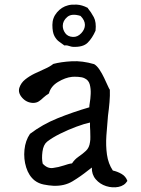

<svg xmlns="http://www.w3.org/2000/svg" viewBox="-20 -805 609 832"><path d="M532 -21Q519 0 493 5Q467 10 440 1.5Q413 -7 395 -28Q377 -49 378 -79Q374 -76 369.5 -72.5Q365 -69 361 -66Q330 -41 294.5 -19.5Q259 2 211 0Q191 -1 169 -5.5Q147 -10 130 -23Q105 -43 93.5 -79.5Q82 -116 86 -156Q90 -196 110 -225Q164 -266 229.5 -292.5Q295 -319 367 -340Q367 -344 367.5 -348.5Q368 -353 369 -359Q372 -376 373 -398Q374 -420 369 -439Q364 -458 346 -466Q336 -471 318.5 -472Q301 -473 292 -472Q263 -469 231.5 -450Q200 -431 192 -400Q185 -396 179.5 -391.5Q174 -387 168 -382Q159 -373 148.5 -366Q138 -359 123 -359Q95 -360 76 -381.5Q57 -403 64 -425Q71 -446 89 -460.5Q107 -475 129.5 -486Q152 -497 174 -506.5Q196 -516 211 -528Q245 -537 291 -539.5Q337 -542 388 -527Q400 -520 411 -503.5Q422 -487 431 -468Q440 -449 446.5 -434.5Q453 -420 456 -416Q457 -391 454.5 -362Q452 -333 448 -304Q444 -261 441 -217.5Q438 -174 443.5 -135Q449 -96 469 -66Q488 -62 506.5 -51.5Q525 -41 532 -21ZM370 -189Q372 -200 371.5 -212.5Q371 -225 371 -238Q370 -247 370 -256Q370 -265 370 -274Q346 -269 311 -256Q276 -243 241.5 -226Q207 -209 184 -191Q168 -178 164 -148Q160 -118 165 -96Q185 -74 209 -77Q233 -80 257 -88Q266 -91 274.5 -93.5Q283 -96 292 -97Q304 -115 321 -126.5Q338 -138 352.5 -151.5Q367 -165 370 -189ZM394 -672Q380 -640 360 -620Q340 -600 296 -602Q292 -602 289 -603Q286 -604 282 -605Q277 -607 271.5 -608Q266 -609 259 -608Q249 -616 237 -624Q225 -632 216 -648.5Q207 -665 207 -697Q207 -728 227 -751.5Q247 -775 275 -782Q289 -786 312 -785Q335 -784 360 -771Q360 -770 361 -769Q375 -752 386.5 -730.5Q398 -709 394 -672ZM348 -697Q348 -717 329 -736Q291 -748 271.5 -731.5Q252 -715 252 -693Q252 -676 263 -661Q274 -646 296 -645Q316 -644 332 -661Q348 -678 348 -697Z"/></svg>

Font: Yuji Mai
Style: Regular
Weight: 400
Designer: Kataoka Yuji
Foundry: Kinuta Font Factory
Version: Version 3.002